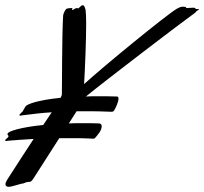

<svg xmlns="http://www.w3.org/2000/svg" viewBox="-37 -717 789 742"><path d="M259 -183C296 -183 312 -181 326 -181C330 -181 346 -203 348 -206C353 -214 356 -222 356 -229C356 -235 353 -239 347 -240C328 -241 300 -241 282 -241C263 -241 246 -241 229 -240L259 -287H318C355 -287 381 -285 395 -285C399 -285 402 -287 404 -290C411 -301 421 -324 421 -336C421 -340 419 -344 416 -344C397 -345 359 -345 341 -345C324 -345 309 -345 295 -344C369 -405 675 -638 712 -664C724 -672 719 -672 724 -675C730 -678 732 -680 732 -681C732 -682 731 -682 730 -682C721 -682 718 -682 718 -683L719 -684C718 -688 708 -687 705 -687C698 -687 691 -686 686 -686C682 -686 682 -687 682 -688C682 -689 681 -691 671 -691C664 -691 661 -691 646 -683C604 -658 360 -458 288 -392C292 -460 296 -563 296 -626C296 -651 295 -669 294 -676C293 -679 294 -682 292 -684C290 -692 287 -697 283 -697C281 -697 278 -696 275 -693C267 -686 266 -684 265 -684C264 -684 263 -686 261 -686C258 -686 256 -685 254 -684C250 -683 245 -678 243 -678C242 -678 241 -680 243 -686C226 -686 220 -683 220 -683C216 -681 208 -666 207 -657C202 -577 203 -367 202 -351C202 -349 200 -345 197 -339C107 -330 67 -314 62 -306C57 -299 54 -292 51 -287C48 -283 41 -278 39 -275C39 -274 38 -273 38 -272C38 -271 39 -270 42 -270C43 -270 45 -271 47 -271C94 -277 128 -281 163 -283L130 -234C41 -225 -2 -210 -7 -202C-8 -201 -8 -199 -8 -198C-8 -195 -4 -193 -4 -191C-4 -186 -14 -180 -16 -177C-17 -176 -17 -175 -17 -174C-17 -173 -16 -172 -13 -172C-12 -172 -10 -173 -8 -173C27 -176 59 -178 93 -180C60 -129 26 -78 6 -46C-2 -33 -16 -15 -16 -5C-16 2 -9 5 -5 5C12 5 42 -8 53 -8C55 -8 64 -14 73 -14C82 -14 85 -15 96 -33L192 -183Z"/></svg>

Font: Oregano
Style: Italic
Weight: 400
Italic angle: -12°
Designer: Astigmatic (AOETI)
Foundry: Astigmatic (AOETI)
Version: Version 1.000